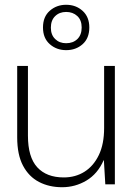

<svg xmlns="http://www.w3.org/2000/svg" viewBox="-20 -772 563 804"><path d="M240 12Q186 12 143.5 -10Q101 -32 76.5 -78Q52 -124 52 -197V-496H97V-204Q97 -114 136 -71.5Q175 -29 247 -29Q296 -29 334 -53Q372 -77 394 -123Q416 -169 416 -236V-496H461V0H421L415 -101H414Q389 -44 342 -16Q295 12 240 12ZM257 -562Q217 -562 188.5 -587Q160 -612 160 -657Q160 -702 188.5 -727Q217 -752 257 -752Q298 -752 326 -726.5Q354 -701 354 -657Q354 -612 326 -587Q298 -562 257 -562ZM257 -591Q286 -591 304 -608.5Q322 -626 322 -657Q322 -688 303.5 -705Q285 -722 257 -722Q229 -722 211 -704.5Q193 -687 193 -656Q193 -626 211 -608.5Q229 -591 257 -591Z"/></svg>

Font: DM Sans 28pt ExtraLight
Style: Regular
Weight: 250
Version: Version 4.004;gftools[0.9.30]